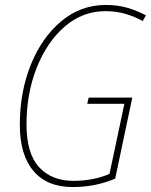

<svg xmlns="http://www.w3.org/2000/svg" viewBox="-20 -745 611 775"><path d="M273 10Q366 10 445 -24L514 -351H338L332 -326H482L422 -43Q356 -15 276 -15Q189 -15 138 -70Q87 -125 87 -243Q87 -367 128 -471Q169 -575 241 -637.5Q313 -700 406 -700Q449 -700 486.5 -689Q524 -678 556 -660L569 -683Q536 -701 496 -713Q456 -725 407 -725Q306 -725 227.5 -659.5Q149 -594 104.5 -484Q60 -374 60 -241Q60 -120 115 -55Q170 10 273 10Z"/></svg>

Font: Noto Sans UI SemiCondensed Thin
Style: Italic
Weight: 250
Width: 4
Italic angle: -12°
Designer: Monotype Design Team
Foundry: Monotype Imaging Inc.
Version: Version 1.901